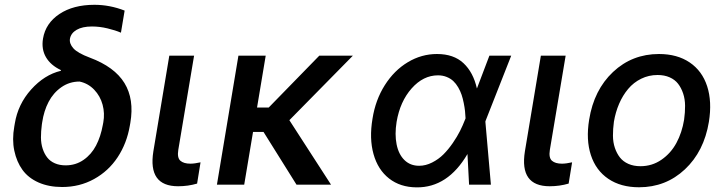

<svg xmlns="http://www.w3.org/2000/svg" viewBox="-20 -781 3066 812"><path d="M161.9 -617.9Q172.9 -682.9 231.4 -721.8Q289.8 -760.7 379.3 -760.7Q444.2 -760.7 507.1 -736.2L491.5 -642.8Q467.7 -653.1 434.5 -661Q401.3 -669 369 -669Q328.5 -669 304.3 -655Q280.2 -641 275.9 -617.5Q272.4 -596.9 290.3 -576.7Q308.2 -556.5 359.7 -537.3Q464.5 -498.2 506.4 -429.7Q548.3 -361.2 531.2 -261.4L529.1 -249.6Q516.3 -174.7 477.6 -116.1Q438.9 -57.5 377.8 -23.8Q316.8 9.9 242.9 9.9Q186.4 9.9 143.1 -9.2Q99.8 -28.4 75.1 -62.5Q50.4 -96.6 40.5 -143.6Q30.5 -190.7 40.5 -246.4L42.6 -258.5Q55.8 -340.2 111.7 -402.5Q167.6 -464.8 237.2 -481.5L237.9 -484.4Q194.2 -505 174.4 -539.1Q154.5 -573.2 161.9 -617.9ZM158.4 -263.5 157 -254.3Q153.1 -225.1 153.2 -199.4Q153.4 -173.7 160.5 -152Q167.6 -130.3 179.9 -114.7Q192.1 -99.1 212 -90.4Q231.9 -81.7 257.8 -81.7Q300.1 -81.7 333.3 -104.8Q366.5 -127.8 386.2 -165.5Q405.9 -203.1 414.8 -252.5L416.9 -263.5Q423.7 -301.5 413.9 -338.1Q404.1 -374.6 378.4 -401.6Q352.6 -428.6 316.4 -436.1Q273.8 -436.1 239.7 -412.3Q205.6 -388.5 185.5 -350.1Q165.5 -311.8 158.4 -263.5Z M696 -545.5H800.8L734 -147Q728.7 -113.6 742.9 -101.2Q757.1 -88.8 785.2 -88.8Q802.6 -88.8 828.1 -94.5L813.6 -4.6Q775.2 6.7 733.3 6.7Q604.8 6.7 628.6 -141Z M1103.7 -545.5 1067.1 -326.3H1116.5L1330.3 -545.5H1472.3L1203.8 -272.7L1380 0H1234L1094.5 -223H1050.1L1012.8 0H897.4L988.3 -545.5Z M1741.8 11.4Q1672.9 11 1625.5 -26.1Q1578.1 -63.2 1559.7 -129.3Q1541.2 -195.3 1555.4 -279.1Q1567.8 -358.3 1607.4 -420.8Q1647 -483.3 1704.7 -517.9Q1762.4 -552.6 1828.1 -552.6Q1898.8 -552.6 1940.2 -513.8Q1981.5 -475.1 1996.8 -407.3H1997.2L2049.7 -545.5H2142L2034.1 -271.3L2032.7 -266.7L2056.1 0H1963.8L1957 -129.6Q1873.6 12.8 1741.8 11.4ZM1948.9 -280.5V-280.9Q1948.2 -296.9 1946.6 -311.8Q1945 -326.7 1941.2 -345.5Q1937.5 -364.3 1932.2 -380.1Q1926.8 -396 1917.8 -411.6Q1908.7 -427.2 1897.2 -438Q1885.7 -448.9 1869 -455.6Q1852.3 -462.4 1832.4 -462.4Q1769.9 -462.4 1720.9 -407.1Q1671.9 -351.9 1657.3 -265.6Q1648.8 -212.7 1657.3 -170.5Q1665.8 -128.2 1690.5 -104Q1715.2 -79.9 1752.5 -79.9Q1780.5 -79.9 1807.7 -93.8Q1834.9 -107.6 1855.5 -128.2Q1876.1 -148.8 1894.9 -176.1Q1913.7 -203.5 1925.6 -227.3Q1937.5 -251.1 1946.7 -274.9Z M2267.4 -545.5H2372.2L2305.4 -147Q2300.1 -113.6 2314.3 -101.2Q2328.5 -88.8 2356.5 -88.8Q2373.9 -88.8 2399.5 -94.5L2384.9 -4.6Q2346.6 6.7 2304.7 6.7Q2176.1 6.7 2199.9 -141Z M2682.5 11Q2605.5 11 2552.7 -24.7Q2500 -60.4 2478.9 -125.2Q2457.7 -190 2471.6 -274.9Q2491.8 -400.6 2572.6 -476.6Q2653.4 -552.6 2767 -552.6Q2844.1 -552.6 2896.8 -516.9Q2949.6 -481.2 2970.7 -416.2Q2991.8 -351.2 2978 -265.6Q2957.4 -140.6 2876.6 -64.8Q2795.8 11 2682.5 11ZM2688.6 -78.1Q2737.9 -78.1 2777.5 -105.5Q2817.1 -132.8 2840.7 -176.5Q2864.3 -220.2 2873.2 -274.9Q2877.5 -305.8 2877.3 -333.8Q2877.1 -361.9 2869.1 -385.7Q2861.2 -409.4 2847.7 -426.8Q2834.2 -444.2 2812 -454Q2789.8 -463.8 2761 -463.8Q2723.7 -463.8 2691.6 -448Q2659.4 -432.2 2636.5 -404.8Q2613.6 -377.5 2598.4 -342.2Q2583.1 -306.8 2576.3 -266Q2572.1 -235.1 2572.3 -207.2Q2572.4 -179.3 2580.4 -155.7Q2588.4 -132.1 2601.9 -114.9Q2615.4 -97.7 2637.6 -87.9Q2659.8 -78.1 2688.6 -78.1Z"/></svg>

Font: Karasuma Gothic
Style: Medium Italic
Weight: 500
Italic angle: 9.39998°
Designer: Rasmus Andersson / Ryoko Nishizuka
Foundry: Genbu
Version: Version 1.00